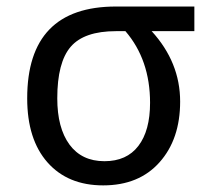

<svg xmlns="http://www.w3.org/2000/svg" viewBox="-20 -556 640 586"><path d="M573.2 -536.1V-460.9H442.9Q529.8 -365.7 529.8 -246.1Q529.8 -131.3 467 -60.8Q404.3 9.8 294.9 9.8Q187 9.8 125 -60.3Q63 -130.4 63 -255.9Q63 -536.1 334 -536.1ZM362.8 -460.9H334Q236.8 -460.9 195.8 -413.3Q154.8 -365.7 154.8 -255.9Q154.8 -165.5 192.1 -114.7Q229.5 -64 298.8 -64Q366.7 -64 402.3 -110.6Q438 -157.2 438 -242.2Q438 -373.5 362.8 -460.9Z"/></svg>

Font: Noto Mono
Style: Regular
Weight: 400
Designer: Monotype Design Team
Foundry: Monotype Imaging Inc.
Version: Version 1.00